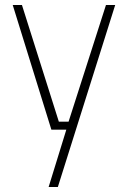

<svg xmlns="http://www.w3.org/2000/svg" viewBox="-20 -520 512 770"><path d="M246 0H186L31 -500H68L216 -32H255L405 -500H442L212 230H175Z"/></svg>

Font: Cairo ExtraLight
Style: Regular
Weight: 250
Designer: Mohamed Gaber, the designers of Titillium
Foundry: Kief Type Foundry
Version: Version 2.009; ttfautohint (v1.5.33-1714) -l 8 -r 50 -G 200 